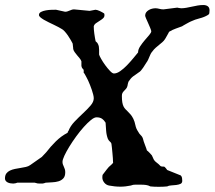

<svg xmlns="http://www.w3.org/2000/svg" viewBox="-21 -715 842 753"><path d="M508.8 9.3Q504.4 9.3 501.5 9.8Q498.5 10.3 491.7 12.7Q481.9 14.6 471.7 15.9Q461.4 17.1 451.2 17.1Q439.9 17.1 428.7 15.9Q417.5 14.6 406.7 12.7Q395 10.3 387.7 1Q380.4 -8.3 380.4 -18.6Q380.4 -19.5 380.6 -23.9Q380.9 -28.3 381.8 -29.8Q391.1 -41 397.9 -50.8Q404.8 -60.5 415 -68.4Q416 -69.3 419.7 -73Q423.3 -76.7 423.3 -77.6H422.4Q422.4 -85 421.6 -95Q420.9 -105 419.9 -115.2Q418.9 -125.5 418 -135Q417 -144.5 416 -151.4Q415 -155.8 410.4 -159.4Q405.8 -163.1 402.3 -169.9Q396.5 -185.1 395.3 -201.7Q394 -218.3 393.1 -233.9Q387.2 -243.7 379.2 -249.3Q371.1 -254.9 357.4 -254.9Q348.6 -254.9 335.4 -244.1Q322.3 -233.4 307.4 -216.8Q292.5 -200.2 277.6 -179.7Q262.7 -159.2 250.7 -139.6Q238.8 -120.1 231.4 -104.2Q224.1 -88.4 224.1 -80.1Q224.1 -74.2 225.8 -69.8Q227.5 -65.4 229.5 -61Q231.4 -56.6 233.2 -51.5Q234.9 -46.4 234.9 -39.6Q234.9 -23.4 227.3 -15.4Q219.7 -7.3 208.3 -3.9Q196.8 -0.5 183.3 0Q169.9 0.5 158.2 1.5Q156.7 2.4 151.6 3.7Q146.5 4.9 145.5 4.9H135.3Q130.9 4.9 126.7 4.4Q122.6 3.9 115.2 1.5H46.9Q45.4 2.4 40 3.7Q34.7 4.9 31.2 4.9Q25.9 4.9 20 3.9Q14.2 2.9 9.5 0.7Q4.9 -1.5 1.7 -5.4Q-1.5 -9.3 -1.5 -15.1Q-1.5 -27.3 3.9 -34.7Q9.3 -42 18.1 -46.1Q26.9 -50.3 37.8 -52.5Q48.8 -54.7 59.8 -56.4Q70.8 -58.1 80.6 -60.3Q90.3 -62.5 97.2 -67.4L143.1 -99.6L160.6 -118.2Q177.2 -140.1 198 -160.6Q218.8 -181.2 244.1 -194.3Q244.1 -196.3 245.4 -198.7Q246.6 -201.2 247.6 -201.7Q254.9 -220.7 271.2 -237.8Q287.6 -254.9 304.4 -270.5Q321.3 -286.1 334 -300.8Q346.7 -315.4 346.7 -329.6Q346.7 -335.4 344.5 -344.2Q342.3 -353 339.1 -362.5Q335.9 -372.1 332.3 -380.9Q328.6 -389.6 326.2 -395.5Q325.2 -397.9 322.8 -402.8Q320.3 -407.7 317.4 -413.3Q314.5 -418.9 311.5 -424.1Q308.6 -429.2 306.6 -431.6Q306.6 -432.6 307.1 -433.8Q307.6 -435.1 307.6 -436Q307.6 -442.4 303.7 -445.3Q299.8 -448.2 298.3 -456.1V-474.6Q295.9 -481 291 -486.8Q286.1 -492.7 281.2 -498.5Q276.4 -504.4 272 -510.3Q267.6 -516.1 266.1 -522.9Q266.1 -523.9 265.9 -527.1Q265.6 -530.3 265.1 -533.9Q264.6 -537.6 264.4 -540.8Q264.2 -543.9 263.7 -544.9Q261.2 -549.8 256.3 -558.3Q251.5 -566.9 245.4 -575.7Q239.3 -584.5 232.7 -591.8Q226.1 -599.1 220.7 -601.6Q216.8 -604.5 208.5 -608.6Q200.2 -612.8 190.4 -617.7Q180.7 -622.6 170.2 -627.4Q159.7 -632.3 151.1 -637.5Q142.6 -642.6 137.2 -647.2Q131.8 -651.9 131.8 -656.2Q131.8 -664.1 139.9 -668.2Q147.9 -672.4 158.9 -674.3Q169.9 -676.3 181.2 -676.5Q192.4 -676.8 198.7 -676.8L234.4 -668.9Q239.3 -668.9 243.7 -670.4Q248 -671.9 252.2 -673.6Q256.3 -675.3 260.5 -676.8Q264.6 -678.2 269.5 -678.2L330.6 -672.4L353.5 -676.8Q356.4 -676.8 361.1 -675.3Q365.7 -673.8 370.6 -671.6Q375.5 -669.4 379.6 -667Q383.8 -664.6 386.2 -663.1Q388.2 -662.1 388.4 -659.2Q388.7 -656.2 388.7 -655.3Q388.7 -647.9 382.8 -642.8Q377 -637.7 369.6 -633.3Q362.3 -628.9 355.5 -624Q348.6 -619.1 346.7 -611.8Q346.7 -606 347.2 -598.4Q347.7 -590.8 348.9 -583Q350.1 -575.2 351.3 -567.4Q352.5 -559.6 354 -553.2Q355 -552.2 358.4 -549.1Q361.8 -545.9 361.8 -544.9Q365.7 -538.6 366.7 -532.2Q367.7 -525.9 367.7 -519.5V-501Q368.7 -496.6 375.5 -484.4Q382.3 -472.2 391.6 -459.5Q400.9 -446.8 410.4 -436.8Q419.9 -426.8 425.8 -426.8Q437.5 -426.8 450.9 -436.3Q464.4 -445.8 477.3 -459.2Q490.2 -472.7 501.7 -486.6Q513.2 -500.5 520.5 -509.3Q520.5 -521 528.6 -533.2Q536.6 -545.4 546.4 -556.9Q556.2 -568.4 564.2 -577.6Q572.3 -586.9 572.3 -592.8Q571.3 -597.7 567.6 -606.7Q564 -615.7 559.6 -625.2Q555.2 -634.8 551.8 -642.8Q548.3 -650.9 548.3 -653.8Q548.3 -661.1 552.2 -666.5Q556.2 -671.9 562.3 -675.5Q568.4 -679.2 575.4 -680.9Q582.5 -682.6 588.9 -682.6Q595.7 -682.6 603.8 -680.4Q611.8 -678.2 620.1 -678.2L674.3 -685.1Q675.3 -685.1 680.2 -683.8Q685.1 -682.6 689.5 -682.6Q699.7 -682.6 710.4 -684.6Q721.2 -686.5 732.2 -689Q743.2 -691.4 754.2 -693.4Q765.1 -695.3 775.9 -695.3Q787.6 -695.3 794.2 -690.2Q800.8 -685.1 800.8 -674.3Q800.8 -668.9 800 -663.8Q799.3 -658.7 794.4 -656.2Q779.8 -647.5 762 -643.1Q744.1 -638.7 727.5 -630.9Q726.1 -630.4 720.9 -627.7Q715.8 -625 710 -621.8Q704.1 -618.7 699.2 -615.7Q694.3 -612.8 692.9 -611.8Q680.7 -606.9 668.2 -602.8Q655.8 -598.6 642.1 -590.3Q641.6 -588.9 639.2 -584.5Q636.7 -580.1 634 -575.2Q631.3 -570.3 628.9 -566.2Q626.5 -562 626 -561.5Q622.1 -555.2 615.7 -549.6Q609.4 -543.9 602.5 -538.6Q595.7 -533.2 589.1 -527.3Q582.5 -521.5 578.1 -515.1Q572.8 -509.3 569.8 -503.4Q566.9 -497.6 564.7 -491.9Q562.5 -486.3 559.8 -480.5Q557.1 -474.6 552.7 -468.8Q550.3 -465.3 547.1 -460Q543.9 -454.6 540 -449Q536.1 -443.4 532 -438.5Q527.8 -433.6 523.9 -431.6Q517.6 -426.8 512 -423.1Q506.3 -419.4 501.5 -415.8Q496.6 -412.1 492.2 -407.2Q487.8 -402.3 483.4 -395.5Q482.9 -395 482.2 -392.6Q481.4 -390.1 480.7 -387.2Q480 -384.3 479.5 -381.6Q479 -378.9 479 -378.4Q477.1 -371.1 473.4 -366.9Q469.7 -362.8 466.1 -359.1Q462.4 -355.5 459.7 -351.1Q457 -346.7 457 -338.9Q457 -323.2 458.7 -313.5Q460.4 -303.7 463.6 -297.4Q466.8 -291 471.2 -286.6Q475.6 -282.2 480.5 -277.3Q485.4 -272.5 491 -266.1Q496.6 -259.8 502 -249Q507.3 -237.8 510 -224.1Q512.7 -210.4 520.5 -199.2Q524.9 -190.4 531.2 -184.6Q537.6 -178.7 540 -169.9Q540.5 -166.5 542.7 -160.2Q544.9 -153.8 547.6 -146.7Q550.3 -139.6 552.5 -133.5Q554.7 -127.4 555.2 -125Q556.6 -124.5 559.6 -121.6Q562.5 -118.7 565.7 -115.5Q568.8 -112.3 571.3 -109.4Q573.7 -106.4 574.7 -105.5L582 -89.4Q585.4 -83 593.3 -77.4Q601.1 -71.8 607.4 -64.9Q607.4 -64 610.6 -62.7Q613.8 -61.5 622.1 -61.5Q623.5 -61.5 625.5 -59.6Q627.4 -57.6 629.4 -55.4Q631.3 -53.2 632.8 -51Q634.3 -48.8 634.8 -48.3L688 -26.9Q691.9 -22.9 692.9 -17.1Q693.8 -11.2 693.8 -5.9Q693.8 2.9 686.8 6.1Q679.7 9.3 669.9 10.5Q660.2 11.7 650.4 12.2Q640.6 12.7 634.8 16.1Q626.5 17.1 617.9 17.3Q609.4 17.6 601.6 17.6Q592.8 17.6 585 17.3Q577.1 17.1 568.8 16.1Q560.5 11.7 551.8 10.5Q543 9.3 533.2 9.3Z"/></svg>

Font: IM FELL English
Style: Italic
Weight: 400
Italic angle: -18°
Designer: Igino Marini
Foundry: Igino Marini
Version: 3.00